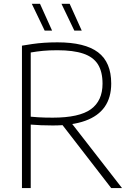

<svg xmlns="http://www.w3.org/2000/svg" viewBox="-20 -964 678 984"><path d="M92.5 0V-730Q118.5 -734.5 146.2 -738.5Q174 -742.5 205.8 -744.8Q237.5 -747 274.5 -747Q415 -747 482.5 -696Q550 -645 550 -536Q550 -464.5 516.8 -416.8Q483.5 -369 417 -345Q350.5 -321 250.5 -321Q216 -321 190.2 -322.2Q164.5 -323.5 137.5 -325.5V0ZM550 0 279 -350.5H333L605.5 0ZM250 -361Q386 -361 445.8 -404.2Q505.5 -447.5 505.5 -535Q505.5 -596.5 481.8 -634.2Q458 -672 407 -689.2Q356 -706.5 274.5 -706.5Q231.5 -706.5 200.5 -703.5Q169.5 -700.5 137.5 -695V-366Q158.5 -364 175.5 -363Q192.5 -362 209.8 -361.5Q227 -361 250 -361ZM361 -807 295 -944.5H337L399 -807ZM209 -807 143 -944.5H185L247 -807Z"/></svg>

Font: Encode Sans SC ExtraLight
Style: Regular
Weight: 250
Designer: Multiple Designers
Foundry: Impallari Type
Version: Version 3.002